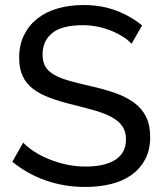

<svg xmlns="http://www.w3.org/2000/svg" viewBox="-20 -735 649 762"><path d="M502 -561Q490 -575 470 -588Q450 -601 425 -611.5Q400 -622 370.5 -628.5Q341 -635 309 -635Q226 -635 187.5 -604Q149 -573 149 -519Q149 -490 160 -471Q171 -452 194.5 -438.5Q218 -425 253 -415Q288 -405 336 -394Q391 -382 435.5 -366.5Q480 -351 511.5 -328Q543 -305 559.5 -272Q576 -239 576 -191Q576 -140 556 -102.5Q536 -65 501.5 -40.5Q467 -16 420 -4.5Q373 7 318 7Q236 7 162.5 -18.5Q89 -44 29 -93L72 -169Q88 -152 113.5 -135Q139 -118 171.5 -104.5Q204 -91 241.5 -82.5Q279 -74 320 -74Q396 -74 438 -101Q480 -128 480 -182Q480 -212 466.5 -232.5Q453 -253 427 -268Q401 -283 362.5 -294.5Q324 -306 275 -318Q221 -331 180 -346Q139 -361 111.5 -382Q84 -403 70 -433Q56 -463 56 -505Q56 -556 75 -595Q94 -634 128 -661Q162 -688 209 -701.5Q256 -715 311 -715Q383 -715 441 -693Q499 -671 544 -634Z"/></svg>

Font: PTCRaleway Medium
Style: Regular
Weight: 500
Designer: Matt McInerney, Pablo Impallari, Rodrigo Fuenzalida
Foundry: Matt McInerney, Pablo Impallari, Rodrigo Fuenzalida
Version: Version 3.000g; ttfautohint (v1.5) -l 8 -r 28 -G 28 -x 14 -D